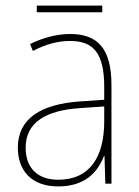

<svg xmlns="http://www.w3.org/2000/svg" viewBox="-20 -659 498 689"><path d="M347 -639H112V-615H347ZM232 -537C182 -537 133 -523 88 -501L98 -476C147 -502 190 -512 232 -512C316 -512 354 -467 354 -347V-301L266 -295C127 -285 44 -234 44 -129C44 -49 91 10 189 10C286 10 331 -42 353 -99H355L358 0H380V-353C380 -483 332 -537 232 -537ZM267 -271 354 -277V-220C353 -98 304 -14 189 -14C114 -14 72 -57 72 -129C72 -220 145 -263 267 -271Z"/></svg>

Font: Noto Sans Armenian SemiCondensed Thin
Style: Regular
Weight: 100
Width: 4
Designer: Monotype Design Team
Foundry: Monotype Imaging Inc.
Version: Version 2.008